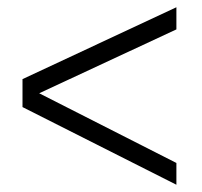

<svg xmlns="http://www.w3.org/2000/svg" viewBox="-20 -497 557 529"><path d="M466 -416 88 -240 466 -48V12L42 -202V-279L466 -477Z"/></svg>

Font: Tajawal
Style: Regular
Weight: 400
Designer: Boutros Fonts
Foundry: Created by Boutros International 2017
Version: Version 1.700